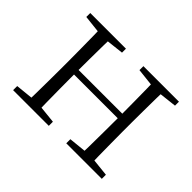

<svg xmlns="http://www.w3.org/2000/svg" viewBox="-109 -701 894 894"><g transform="rotate(45 338.5 -254.0)"><path d="M130 0Q131 -24 131.5 -64.5Q132 -105 132.5 -148.5Q133 -192 133 -226V-283Q133 -316 132.5 -359.5Q132 -403 131.5 -443.5Q131 -484 130 -508H198Q197 -484 196.5 -443Q196 -402 195.5 -357Q195 -312 195 -275V-256Q195 -207 195.5 -157Q196 -107 196.5 -65.5Q197 -24 198 0ZM479 0Q481 -24 481.5 -65.5Q482 -107 482.5 -157Q483 -207 483 -256V-275Q483 -312 482.5 -357Q482 -402 481.5 -443Q481 -484 479 -508H546Q545 -484 544.5 -443.5Q544 -403 543.5 -359.5Q543 -316 543 -283V-226Q543 -192 543.5 -148.5Q544 -105 544.5 -64.5Q545 -24 546 0ZM46 0V-27L155 -38H175L281 -27V0ZM46 -482V-508H281V-482L175 -470H155ZM396 0V-27L504 -38H525L630 -27V0ZM396 -482V-508H630V-482L525 -470H504ZM163 -252V-282H513V-252Z"/></g></svg>

Font: Noto Serif KR
Style: Regular
Weight: 200
Designer: Ryoko NISHIZUKA 西塚涼子 (kana & ideographs); Frank Grießhammer (Latin, Greek & Cyrillic); Wenlong ZHANG 张文龙 (bopomofo); San
Foundry: Adobe
Version: Version 2.001;hotconv 1.1.0;makeotfexe 2.6.0